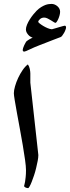

<svg xmlns="http://www.w3.org/2000/svg" viewBox="-20 -971 362 995"><path d="M322.3 -828.1Q322.3 -824.2 319.3 -816.2Q316.4 -808.1 312 -800.5Q307.6 -793 302.7 -786.4Q297.9 -779.8 293.9 -778.8Q290 -777.3 277.8 -772.7Q265.6 -768.1 249.8 -762Q233.9 -755.9 217.3 -749.3Q200.7 -742.7 187.5 -737.8Q155.8 -725.6 133.3 -714.6Q110.8 -703.6 106 -703.6Q102.5 -703.6 100.1 -705.3Q97.7 -707 97.7 -712.4Q97.7 -715.8 99.9 -722.4Q102.1 -729 105.2 -735.8Q108.4 -742.7 111.6 -748.3Q114.7 -753.9 116.2 -755.9Q118.2 -757.8 122.6 -761Q127 -764.2 132.1 -767.1Q137.2 -770 142.1 -772.5Q147 -774.9 149.4 -775.9Q144 -777.3 138.2 -780.8Q132.3 -784.2 127.2 -789.8Q122.1 -795.4 118.2 -802.5Q114.3 -809.6 114.3 -818.4Q114.3 -829.1 120.1 -843.3Q126 -857.4 134.5 -870.8Q143.1 -884.3 152.6 -896Q162.1 -907.7 169.4 -915Q181.6 -927.2 193.4 -934.3Q205.1 -941.4 214.8 -945.1Q224.6 -948.7 232.9 -949.7Q241.2 -950.7 247.6 -950.7Q254.9 -950.7 262.5 -947.8Q270 -944.8 276.6 -939.5Q283.2 -934.1 287.4 -926.5Q291.5 -918.9 291.5 -910.2Q291.5 -901.9 288.8 -891.8Q286.1 -881.8 282.2 -873Q278.3 -864.3 274.2 -858.4Q270 -852.5 267.6 -852.5Q265.1 -852.5 258.3 -856.7Q251.5 -860.8 243.2 -866.2Q234.9 -871.6 225.8 -875.7Q216.8 -879.9 209 -879.9Q196.3 -879.9 187.3 -872.1Q178.2 -864.3 178.2 -857.4Q178.2 -855.5 185.5 -849.4Q192.9 -843.3 203.9 -836.7Q214.8 -830.1 227.1 -825Q239.3 -819.8 249 -819.3Q256.8 -821.3 267.3 -824.5Q277.8 -827.6 287.8 -830.6Q297.9 -833.5 305.7 -835.7Q313.5 -837.9 315.4 -837.9Q322.3 -837.9 322.3 -828.1ZM178.7 -167.5Q178.7 -154.8 175.3 -137Q171.9 -119.1 167.2 -99.9Q162.6 -80.6 156.5 -62.3Q150.4 -43.9 144.5 -29.1Q138.7 -14.2 133.5 -5.1Q128.4 3.9 125.5 3.9Q119.6 3.9 112.3 0.7Q105 -2.4 105 -7.8Q105 -9.8 106.7 -14.6Q108.4 -19.5 109.9 -29.1Q111.3 -38.6 113 -53.5Q114.7 -68.4 114.7 -89.4Q114.7 -107.9 109.9 -142.3Q105 -176.8 98.1 -218Q91.3 -259.3 83 -303.2Q74.7 -347.2 67.9 -385.3Q61 -423.3 56.4 -451.2Q51.8 -479 51.8 -487.8Q51.8 -502.4 57.9 -523.9Q64 -545.4 74 -566.9Q84 -588.4 97.2 -607.7Q110.4 -627 124.5 -637.2Q131.8 -627 134.5 -613.3Q137.2 -599.6 137.2 -590.3V-542.5Z"/></svg>

Font: Accordance
Style: Bold-Italic
Weight: 700
Italic angle: -11°
Version: Version 1.2 (build January 31, 2020) Miklal Software Solutio